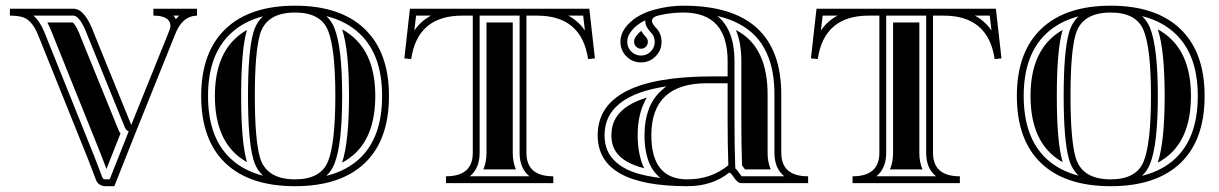

<svg xmlns="http://www.w3.org/2000/svg" viewBox="-20 -640 4259 671"><path d="M308.8 -95.5 337.4 -20.5Q338.9 -16.6 341.4 -14.9Q344 -13.2 350.1 -13.2H363.3L429.4 -179.9L429.9 -180.9Q420.7 -184.3 416.5 -194.3L286.6 -514.2Q267.6 -565.9 248.3 -580.8Q242.9 -585 237.3 -585.4H96.9Q119.9 -565.4 135.3 -527.1ZM586.4 -585.4Q591.3 -579.8 594.5 -572.8Q600.1 -579.8 606.4 -585.4ZM286.6 -86.7 113 -518.1Q96.2 -559.8 70.8 -575Q53.2 -585.4 14.6 -585.4V-609.4H237.3Q277.1 -609.4 308.8 -522.7L438.7 -203.4L567.6 -522.7Q575.7 -542.7 575.7 -547.9Q575.7 -585.4 516.1 -585.4V-609.4H668.5V-585.4Q616 -584.2 591.3 -518.1L451.7 -171.1L379.6 10.7H350.1Q324 10.7 315.2 -12ZM234.1 -561.5Q248 -550 264.2 -505.4L394.3 -185.3Q397 -179 401.1 -173.6L352.1 -49.6L331.1 -104.2L157.5 -535.9Q151.9 -549.8 145.3 -561.5Z M865.2 -84Q846.7 -149.2 846.7 -304.7Q846.7 -460.2 865.2 -525.4Q875.2 -560.8 898.9 -583Q830.1 -564.9 785.2 -522Q707 -447.8 707 -304.7Q707 -161.1 784.4 -87.2Q829.6 -43.9 899.2 -25.9Q875.2 -48.3 865.2 -84ZM1120.6 -583.7Q1138.4 -566.9 1148.2 -543.2Q1175.8 -476.1 1175.8 -304.7Q1175.8 -133.3 1148.2 -66.2Q1138.4 -42.2 1120.4 -25.4Q1192.1 -43.2 1238.3 -87.4Q1315.4 -160.9 1315.4 -304.7Q1315.4 -447.8 1237.3 -522Q1191.4 -565.9 1120.6 -583.7ZM842 -77.6 843.5 -73.2Q819.8 -86.4 800.8 -104.5Q731 -171.4 731 -304.7Q731 -437.5 801.5 -504.6Q820.1 -522.5 843.3 -535.4L842 -531.7Q822.8 -463.4 822.8 -304.7Q822.8 -146 842 -77.6ZM1175.5 -71.5Q1199.7 -145 1199.7 -304.7Q1199.7 -463.9 1175.8 -537.4Q1200.9 -523.7 1220.9 -504.6Q1291.5 -437.5 1291.5 -304.7Q1291.5 -171.1 1221.9 -104.7Q1201.4 -85.2 1175.5 -71.5ZM1011.2 10.7Q852.1 10.7 767.6 -70.1Q683.1 -150.9 683.1 -304.7Q683.1 -458 768.6 -539.3Q853.3 -620.1 1011.2 -620.1Q1168.9 -620.1 1253.9 -539.3Q1339.4 -458 1339.4 -304.7Q1339.4 -150.9 1254.9 -70.1Q1169.9 10.7 1011.2 10.7ZM1011.2 -13.2Q1100.3 -13.2 1126 -75.2Q1151.9 -138.4 1151.9 -304.7Q1151.9 -471.4 1126 -534.2Q1100.3 -596.2 1011.2 -596.2Q910.2 -596.2 888.2 -518.8Q870.6 -456.8 870.6 -304.7Q870.6 -152.6 888.2 -90.6Q910.2 -13.2 1011.2 -13.2Z M1966.1 -585.4Q2001.5 -566.7 2024.2 -533.2L2018.1 -585.4ZM1795.9 -585.4H1656.2V-106Q1656.2 -51.5 1621.8 -23.9H1830.3Q1795.9 -51.5 1795.9 -106ZM1486.1 -585.4H1434.1L1428 -533.2Q1450.7 -566.7 1486.1 -585.4ZM1412.6 -609.4H2039.6L2059.1 -436L2035.2 -433.6Q2012.9 -585.4 1856.9 -585.4H1819.8V-106Q1819.8 -23.9 1913.6 -23.9V0H1538.6V-23.9Q1632.3 -23.9 1632.3 -106V-585.4H1595.2Q1439.2 -585.4 1417 -433.6L1393.1 -436ZM1772 -561.5V-106Q1772 -73.2 1783 -47.9H1669.2Q1680.2 -73.2 1680.2 -106V-561.5Z M2522.9 -349.1H2450.7Q2256.3 -349.1 2256.3 -167Q2256.3 -13.2 2382.3 -13.2Q2465.6 -13.2 2525.4 -62.5Q2522.9 -135.3 2522.9 -215.1ZM2148.2 -493.9Q2148.2 -519 2163.3 -540.5Q2196 -586.2 2264.2 -605.5Q2316.2 -620.1 2368.2 -620.1Q2710.4 -620.1 2710.4 -309.6V-106Q2710.4 -23.9 2804.2 -23.9V0H2569.8Q2558.1 0 2545.2 -19.5Q2532.2 -39.1 2527.6 -36.1Q2468.5 10.7 2382.3 10.7Q2068.8 10.7 2068.8 -167Q2068.8 -373 2470.2 -373H2522.9V-426.8Q2522.9 -596.2 2368.2 -596.2Q2326.7 -596.2 2285.2 -586.9Q2258.5 -581.1 2258.5 -567.1Q2258.5 -557.6 2271 -544.4Q2292 -523.9 2292 -493.7Q2292 -463.9 2271 -442.9Q2250 -421.9 2220.2 -421.9Q2190.4 -421.9 2169.4 -442.9Q2148.4 -463.9 2148.2 -493.9ZM2172.1 -493.9Q2172.1 -473.9 2186.3 -459.7Q2200.2 -445.8 2220.1 -445.8Q2240 -445.8 2254 -459.8Q2268.1 -473.9 2268.1 -493.7Q2268.1 -513.9 2253.9 -527.6Q2241 -541.3 2236.8 -553.7Q2236.6 -554.7 2236.2 -556.6Q2235.8 -558.6 2235.5 -561.8Q2235.1 -564.9 2234.6 -567.1V-569.1Q2201.4 -553 2182.9 -526.6Q2172.1 -511.5 2172.1 -493.9ZM2287.8 -18.1Q2280.8 -23.9 2273.9 -31.2Q2261.2 -44.9 2252.3 -63Q2243.4 -81.1 2237.9 -107.8Q2232.4 -134.5 2232.4 -167Q2232.4 -266.6 2287.1 -319.8Q2305.7 -337.6 2311 -338.6Q2255.4 -330.1 2216.8 -316.4Q2173.3 -300.8 2145.5 -278.1Q2117.7 -255.4 2105.2 -228Q2092.8 -200.7 2092.8 -167Q2092.8 -138.7 2102.3 -115.5Q2111.8 -92.3 2133.3 -73Q2154.8 -53.7 2188 -40.5Q2221.2 -27.8 2270.3 -20.5ZM2554.7 -46.9Q2558.6 -42.5 2565.2 -32.7Q2569.6 -26.1 2572.3 -23.9H2720.9Q2686.5 -51.5 2686.5 -106V-309.6Q2686.5 -352.3 2679.9 -388.4Q2673.3 -424.6 2658.4 -456.7Q2643.6 -488.8 2620.6 -513.3Q2597.7 -537.8 2564 -556Q2530.3 -574.2 2486.8 -584.2Q2546.9 -535.6 2546.9 -426.8V-215.1Q2546.9 -136 2549.3 -63.2L2549.8 -51.5ZM2196 -494.1Q2196 -504.2 2202.4 -512.7Q2210 -523.4 2220.7 -532.2Q2227.1 -521.5 2236.8 -511Q2244.1 -503.9 2244.1 -493.7Q2244.1 -483.6 2237.2 -476.7Q2230.2 -469.7 2220.2 -469.7Q2210.2 -469.7 2203.4 -476.8Q2196 -483.9 2196 -494.1ZM2240.5 -299.1Q2208.5 -245.8 2208.5 -167Q2208.5 -132.1 2214.6 -103Q2220.7 -73.2 2231 -52.5V-52.2Q2211.9 -56.9 2196.8 -63Q2167.5 -74.5 2149.2 -90.8Q2131.8 -106.4 2124.5 -124.5Q2116.7 -143.3 2116.7 -167Q2116.7 -195.6 2127 -218Q2137.2 -240.2 2160.6 -259.8Q2185.3 -280 2225.1 -293.9Q2232.4 -296.6 2240.5 -299.1ZM2583.7 -47.9Q2577.4 -56.9 2573.2 -61.8V-64.2Q2570.8 -136.5 2570.8 -215.1V-426.8Q2570.8 -490 2551.8 -535.4L2552.5 -534.9Q2582.8 -518.6 2603.1 -496.8Q2623.5 -475.1 2636.7 -446.5Q2650.4 -417.2 2656.2 -384.3Q2662.6 -350.3 2662.6 -309.6V-106Q2662.6 -73.2 2673.6 -47.9Z M3387 -585.4Q3422.4 -566.7 3445.1 -533.2L3439 -585.4ZM3216.8 -585.4H3077.1V-106Q3077.1 -51.5 3042.7 -23.9H3251.2Q3216.8 -51.5 3216.8 -106ZM2907 -585.4H2855L2848.9 -533.2Q2871.6 -566.7 2907 -585.4ZM2833.5 -609.4H3460.4L3480 -436L3456.1 -433.6Q3433.8 -585.4 3277.8 -585.4H3240.7V-106Q3240.7 -23.9 3334.5 -23.9V0H2959.5V-23.9Q3053.2 -23.9 3053.2 -106V-585.4H3016.1Q2860.1 -585.4 2837.9 -433.6L2814 -436ZM3192.9 -561.5V-106Q3192.9 -73.2 3203.9 -47.9H3090.1Q3101.1 -73.2 3101.1 -106V-561.5Z M3715.8 -84Q3697.3 -149.2 3697.3 -304.7Q3697.3 -460.2 3715.8 -525.4Q3725.8 -560.8 3749.5 -583Q3680.7 -564.9 3635.7 -522Q3557.6 -447.8 3557.6 -304.7Q3557.6 -161.1 3635 -87.2Q3680.2 -43.9 3749.8 -25.9Q3725.8 -48.3 3715.8 -84ZM3971.2 -583.7Q3989 -566.9 3998.8 -543.2Q4026.4 -476.1 4026.4 -304.7Q4026.4 -133.3 3998.8 -66.2Q3989 -42.2 3970.9 -25.4Q4042.7 -43.2 4088.9 -87.4Q4166 -160.9 4166 -304.7Q4166 -447.8 4087.9 -522Q4042 -565.9 3971.2 -583.7ZM3692.6 -77.6 3694.1 -73.2Q3670.4 -86.4 3651.4 -104.5Q3581.5 -171.4 3581.5 -304.7Q3581.5 -437.5 3652.1 -504.6Q3670.7 -522.5 3693.8 -535.4L3692.6 -531.7Q3673.3 -463.4 3673.3 -304.7Q3673.3 -146 3692.6 -77.6ZM4026.1 -71.5Q4050.3 -145 4050.3 -304.7Q4050.3 -463.9 4026.4 -537.4Q4051.5 -523.7 4071.5 -504.6Q4142.1 -437.5 4142.1 -304.7Q4142.1 -171.1 4072.5 -104.7Q4052 -85.2 4026.1 -71.5ZM3861.8 10.7Q3702.6 10.7 3618.2 -70.1Q3533.7 -150.9 3533.7 -304.7Q3533.7 -458 3619.1 -539.3Q3703.9 -620.1 3861.8 -620.1Q4019.5 -620.1 4104.5 -539.3Q4189.9 -458 4189.9 -304.7Q4189.9 -150.9 4105.5 -70.1Q4020.5 10.7 3861.8 10.7ZM3861.8 -13.2Q3950.9 -13.2 3976.6 -75.2Q4002.4 -138.4 4002.4 -304.7Q4002.4 -471.4 3976.6 -534.2Q3950.9 -596.2 3861.8 -596.2Q3760.7 -596.2 3738.8 -518.8Q3721.2 -456.8 3721.2 -304.7Q3721.2 -152.6 3738.8 -90.6Q3760.7 -13.2 3861.8 -13.2Z"/></svg>

Font: itsadzokeS01
Style: Regular
Weight: 600
Width: 6
Version: Version 0.46